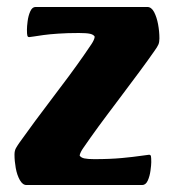

<svg xmlns="http://www.w3.org/2000/svg" viewBox="-20 -531 488 551"><path d="M56 0Q44.9 0 36.9 -14.3Q28.8 -28.6 25.2 -48.8Q21.6 -69 21.6 -87.3Q21.6 -98.4 25.7 -105.8Q29.8 -113.1 36.5 -122.6Q57.2 -151.6 81 -183.9Q104.8 -216.1 129.6 -248.6Q154.4 -281.1 177.4 -312.2Q200.3 -343.2 220 -371.4Q233.8 -391.2 242.4 -404.2Q251 -417.2 251.8 -425.7Q248.6 -431.7 238.6 -434Q228.6 -436.3 206.3 -436.3Q173 -436.3 147.4 -434.5Q121.7 -432.8 104.5 -430.4Q87.3 -428 77 -426.3Q66.7 -424.5 63.7 -424.5Q59.7 -424.5 58.5 -428.7Q57.3 -432.8 57.3 -445.9Q57.3 -454.8 59.3 -470.4Q61.3 -485.9 66.9 -498.5Q72.5 -511 82.1 -511H402.6Q414.6 -511 422.3 -496.3Q429.9 -481.6 433.7 -461.1Q437.5 -440.5 437.5 -420.7Q437.5 -409.9 434.5 -403.1Q431.5 -396.2 423.5 -385.2Q404.7 -358.2 381.8 -327.3Q358.8 -296.4 334.5 -264Q310.2 -231.6 286.1 -199.5Q261.9 -167.3 240.7 -137.4Q228.7 -120.1 219.6 -107.2Q210.4 -94.3 208.5 -84.8Q211.9 -78.8 221.7 -76.5Q231.6 -74.3 250.2 -74.3Q295.8 -74.3 329.8 -77.5Q363.8 -80.7 384.3 -83.8Q404.8 -86.9 407.6 -86.9Q412.3 -86.9 413.2 -82.7Q414.1 -78.4 414.1 -65.6Q414.1 -57.6 411.9 -41.6Q409.8 -25.6 404.1 -12.8Q398.3 0 388 0Z"/></svg>

Font: Briem Hand Thin
Style: Regular
Weight: 100
Designer: Gunnlaugur SE Briem, Eben Sorkin
Foundry: Sorkin Type Co.
Version: Version 1.003